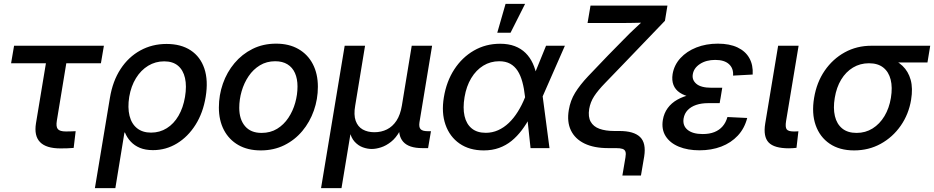

<svg xmlns="http://www.w3.org/2000/svg" viewBox="-20 -756 4768 980"><path d="M288.6 1.5Q215.8 1.5 184.6 -30.5Q153.3 -62.5 163.6 -126.5L214.4 -433.1H36.6L51.8 -522.5H510.3L495.1 -433.1H318.4L270 -139.2Q265.1 -109.4 275.1 -97.2Q285.2 -85 316.4 -85Q328.6 -85 341.3 -85.4Q354 -85.9 366.2 -86.4L356 -1Q339.8 0.5 322.8 1Q305.7 1.5 288.6 1.5Z M464.4 204.1 541 -256.3Q555.2 -342.3 595.5 -403.8Q635.7 -465.3 696.3 -498.5Q756.8 -531.7 830.1 -531.7Q903.8 -531.7 953.4 -499Q1002.9 -466.3 1023.2 -405.8Q1043.5 -345.2 1029.8 -261.7Q1016.6 -180.2 978 -119.1Q939.5 -58.1 883.3 -23.9Q827.1 10.3 760.7 10.3Q722.2 10.3 694.3 -1.2Q666.5 -12.7 647.5 -33Q628.4 -53.2 617.7 -79.6H615.2L568.8 204.1ZM751 -79.1Q795.4 -79.1 831.3 -101.6Q867.2 -124 891.1 -165Q915 -206.1 924.3 -261.2Q933.6 -316.9 924.3 -357.7Q915 -398.4 888.4 -420.7Q861.8 -442.9 817.9 -442.9Q773.4 -442.9 736.3 -420.4Q699.2 -397.9 674.1 -357.2Q648.9 -316.4 639.6 -261.7Q630.9 -206.5 641.1 -165.3Q651.4 -124 679.4 -101.6Q707.5 -79.1 751 -79.1Z M1311 11.7Q1244.6 11.7 1196.8 -15.6Q1148.9 -43 1123 -92.3Q1097.2 -141.6 1097.2 -207Q1097.2 -270.5 1117.7 -329.1Q1138.2 -387.7 1176.8 -433.6Q1215.3 -479.5 1269 -506.3Q1322.8 -533.2 1389.2 -533.2Q1455.6 -533.2 1503.4 -505.6Q1551.3 -478 1576.9 -428.5Q1602.5 -378.9 1602.5 -313Q1602.5 -250 1582 -191.7Q1561.5 -133.3 1523.2 -87.4Q1484.9 -41.5 1431.2 -14.9Q1377.4 11.7 1311 11.7ZM1314.9 -77.6Q1360.4 -77.6 1394.5 -98.6Q1428.7 -119.6 1451.9 -154.5Q1475.1 -189.5 1486.8 -231.2Q1498.5 -272.9 1498.5 -314.5Q1498.5 -354 1485.6 -383.1Q1472.7 -412.1 1447.3 -427.7Q1421.9 -443.4 1384.8 -443.4Q1340.8 -443.4 1306.6 -422.6Q1272.5 -401.9 1249 -367.2Q1225.6 -332.5 1213.4 -290.5Q1201.2 -248.5 1201.2 -205.6Q1201.2 -147 1230.5 -112.3Q1259.8 -77.6 1314.9 -77.6Z M1618.7 204.1 1739.3 -522.5H1843.3L1793 -216.8Q1784.7 -169.9 1795.4 -139.6Q1806.2 -109.4 1831.3 -95.2Q1856.4 -81.1 1891.1 -81.1Q1926.3 -81.1 1955.1 -95.5Q1983.9 -109.9 2003.7 -139.9Q2023.4 -169.9 2031.2 -216.8L2081.5 -522.5H2185.5L2121.1 -132.3Q2117.2 -107.4 2126.7 -96.9Q2136.2 -86.4 2163.1 -86.4H2179.7L2165 0H2135.3Q2066.4 0 2037.8 -32.7Q2009.3 -65.4 2019.5 -127.4L2027.8 -176.8H2049.3Q2040.5 -122.6 2020.8 -87.2Q2001 -51.8 1975.8 -32Q1950.7 -12.2 1924.8 -3.9Q1898.9 4.4 1877.4 4.4Q1855.5 4.4 1832.3 -3.9Q1809.1 -12.2 1790.5 -32.2Q1772 -52.2 1764.2 -87.4Q1756.3 -122.6 1765.1 -176.8H1786.1L1723.1 204.1Z M2449.2 11.7Q2376 11.7 2325.7 -23.2Q2275.4 -58.1 2253.9 -119.4Q2232.4 -180.7 2245.6 -259.8Q2258.8 -340.3 2298.6 -401.6Q2338.4 -462.9 2398.7 -497.8Q2459 -532.7 2532.7 -532.7Q2575.2 -532.7 2607.4 -520.5Q2639.6 -508.3 2662.6 -485.6Q2685.5 -462.9 2699.7 -431.9Q2713.9 -400.9 2720.2 -363.8H2751L2749.5 -267.1L2784.7 0H2688L2659.7 -262.7Q2655.3 -304.2 2646.2 -337.6Q2637.2 -371.1 2622.1 -394.5Q2606.9 -418 2584 -430.7Q2561 -443.4 2528.3 -443.4Q2483.4 -443.4 2446.8 -420.9Q2410.2 -398.4 2385.3 -357.2Q2360.4 -315.9 2351.1 -260.3Q2341.8 -204.6 2351.1 -163.8Q2360.4 -123 2387.7 -100.6Q2415 -78.1 2459.5 -78.1Q2492.7 -78.1 2522.2 -91.3Q2551.8 -104.5 2576.9 -128.4Q2602.1 -152.3 2623 -185.8Q2644 -219.2 2660.2 -259.8L2767.1 -522.5H2863.3L2748 -259.8L2716.8 -160.2H2687Q2667 -123 2643.3 -91.6Q2619.6 -60.1 2591.1 -36.9Q2562.5 -13.7 2527.3 -1Q2492.2 11.7 2449.2 11.7ZM2518.1 -588.9 2560.5 -736.3H2660.2L2585.9 -588.9Z M3156.7 140.1 3172.4 47.4Q3175.8 28.3 3172.4 18.1Q3168.9 7.8 3157.5 3.9Q3146 0 3123.5 0H3084Q3011.7 0 2963.4 -23.4Q2915 -46.9 2894 -90.6Q2873 -134.3 2883.3 -194.8Q2891.1 -242.7 2915.5 -282.5Q2939.9 -322.3 2981.7 -366.7Q3023.4 -411.1 3082.5 -472.2L3161.1 -552.2Q3177.2 -569.3 3194.3 -585.7Q3211.4 -602.1 3228.5 -618.2Q3245.6 -634.3 3262.5 -649.7Q3279.3 -665 3294.9 -679.7L3291 -641.1Q3272 -640.6 3252 -640.1Q3231.9 -639.6 3211.7 -639.2Q3191.4 -638.7 3171.1 -638.7Q3150.9 -638.7 3131.8 -638.7H2979L2994.1 -727.5H3386.7L3374 -649.9L3161.6 -428.7Q3105.5 -370.1 3068.8 -332.5Q3032.2 -294.9 3012.7 -264.9Q2993.2 -234.9 2987.3 -199.7Q2981 -159.7 2994.9 -134.8Q3008.8 -109.9 3039.8 -98.6Q3070.8 -87.4 3115.7 -87.4H3141.6Q3215.3 -87.4 3247.1 -56.6Q3278.8 -25.9 3268.1 42.5L3251.5 140.1Z M3550.3 11.2Q3490.2 11.2 3445.1 -7.3Q3399.9 -25.9 3377.7 -60.8Q3355.5 -95.7 3363.3 -144Q3369.1 -178.2 3387.9 -204.1Q3406.7 -230 3437.3 -247.3Q3467.8 -264.6 3508.5 -273.4Q3549.3 -282.2 3598.6 -282.2H3662.1L3653.3 -229.5H3593.8Q3560.1 -229.5 3533.4 -220.5Q3506.8 -211.4 3490.2 -194.1Q3473.6 -176.8 3469.2 -151.4Q3463.4 -114.7 3489.5 -93.3Q3515.6 -71.8 3566.9 -71.8Q3601.1 -71.8 3626.2 -81.8Q3651.4 -91.8 3668.2 -111.1Q3685.1 -130.4 3692.9 -158.7L3793.9 -153.8Q3780.3 -100.6 3745.8 -63.7Q3711.4 -26.9 3661.4 -7.8Q3611.3 11.2 3550.3 11.2ZM3599.6 -251.5Q3548.8 -251.5 3511.2 -259.3Q3473.6 -267.1 3450.2 -282.7Q3426.8 -298.3 3417.5 -322.3Q3408.2 -346.2 3413.1 -377.9Q3420.9 -424.3 3452.9 -459.2Q3484.9 -494.1 3534.4 -513.7Q3584 -533.2 3644 -533.2Q3703.6 -533.2 3744.4 -513.9Q3785.2 -494.6 3804.9 -459.2Q3824.7 -423.8 3821.8 -375.5L3721.7 -370.1Q3724.6 -406.7 3700.9 -428.5Q3677.2 -450.2 3630.9 -450.2Q3584.5 -450.2 3552.7 -429.4Q3521 -408.7 3516.1 -376.5Q3511.2 -347.7 3534.7 -327.9Q3558.1 -308.1 3611.3 -308.1H3666.5L3657.2 -251.5Z M4006.8 1Q3931.6 1 3903.3 -28.8Q3875 -58.6 3885.7 -125L3951.7 -522.5H4056.2L3992.2 -137.7Q3987.3 -106.9 3995.4 -95.9Q4003.4 -85 4031.7 -85Q4038.1 -85 4044.4 -85.2Q4050.8 -85.4 4055.2 -85.9L4045.4 -1.5Q4037.6 -0.5 4027.6 0.2Q4017.6 1 4006.8 1Z M4339.4 11.7Q4265.1 11.7 4214.8 -22.5Q4164.6 -56.6 4143.3 -116.9Q4122.1 -177.2 4135.3 -256.3Q4148.4 -335.9 4189.5 -395.5Q4230.5 -455.1 4291.7 -488.8Q4353 -522.5 4427.2 -522.5H4728L4713.9 -437H4508.8L4415 -433.1Q4370.1 -433.1 4333.7 -411.1Q4297.4 -389.2 4273.4 -349.6Q4249.5 -310.1 4240.7 -256.3Q4231.9 -203.6 4241.5 -163.3Q4251 -123 4278.8 -100.3Q4306.6 -77.6 4352.1 -77.6Q4397.5 -77.6 4433.8 -100.3Q4470.2 -123 4494.4 -163.3Q4518.6 -203.6 4527.3 -256.3Q4536.1 -310.1 4526.1 -349.6Q4516.1 -389.2 4488.5 -411.1Q4460.9 -433.1 4415.5 -433.1L4419.9 -475.1Q4471.7 -475.1 4514.4 -461.4Q4557.1 -447.8 4586.7 -419.7Q4616.2 -391.6 4628.2 -348.6Q4640.1 -305.7 4630.4 -246.6Q4618.2 -172.9 4577.4 -114.3Q4536.6 -55.7 4475.3 -22Q4414.1 11.7 4339.4 11.7Z"/></svg>

Font: Inter 28pt Medium
Style: Italic
Weight: 500
Italic angle: -9.3988°
Designer: Rasmus Andersson
Foundry: rsms
Version: Version 4.001;git-66647c0bb